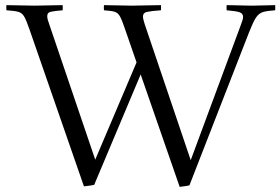

<svg xmlns="http://www.w3.org/2000/svg" viewBox="-20 -721 1092 748"><path d="M680 7 528 -431 347 -1Q339 1 327 2.5Q315 4 307 5L95 -606Q83 -641 74.5 -656Q66 -671 51 -675Q36 -679 5 -681Q4 -691 5 -701Q29 -701 59 -700Q89 -699 114 -699Q136 -699 169 -700Q202 -701 224 -701Q225 -691 224 -681Q190 -678 177 -675Q164 -672 164 -658Q164 -647 172 -626L351 -99L512 -478L468 -605Q456 -641 448 -656Q440 -671 427 -675Q414 -679 385 -681Q384 -691 385 -701Q410 -701 438.5 -700Q467 -699 492 -699Q515 -699 549 -700Q583 -701 607 -701Q608 -691 607 -681Q567 -678 552 -674.5Q537 -671 537 -657Q537 -647 544 -626L723 -97L915 -615Q920 -629 923.5 -638.5Q927 -648 927 -655Q927 -669 912.5 -673.5Q898 -678 863 -681Q862 -691 863 -701Q873 -701 893 -700.5Q913 -700 933 -699.5Q953 -699 963 -699Q986 -699 1008 -700Q1030 -701 1052 -701Q1053 -691 1052 -681Q1021 -679 1004.5 -674Q988 -669 977 -652Q966 -635 951 -597L718 1Q711 3 699 4.5Q687 6 680 7Z"/></svg>

Font: Castoro Titling
Style: Regular
Weight: 400
Version: Version 2.04